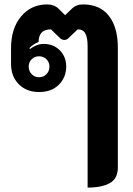

<svg xmlns="http://www.w3.org/2000/svg" viewBox="-20 -613 604 870"><path d="M377 -405Q377 -441 367 -460.5Q357 -480 332 -480L290 -440Q282 -432 271 -432Q262 -432 252 -440L211 -480Q155 -480 155 -423Q130 -413 113 -395L116 -391Q147 -414 178 -414Q222 -414 251 -385Q280 -356 280 -311Q280 -263 247 -229.5Q214 -196 157 -196Q100 -196 65 -231.5Q30 -267 30 -323V-395Q30 -484 75.5 -538.5Q121 -593 194 -593Q209 -593 222.5 -588Q236 -583 246 -573L275 -544L305 -573Q325 -593 356 -593Q433 -593 473.5 -541Q514 -489 514 -397V146Q514 196 478 216.5Q442 237 377 237ZM204 -311Q204 -331 190.5 -344.5Q177 -358 157 -358Q137 -358 123.5 -344.5Q110 -331 110 -311Q110 -291 123.5 -277Q137 -263 157 -263Q177 -263 190.5 -277Q204 -291 204 -311Z"/></svg>

Font: K2D ExtraBold
Style: Regular
Weight: 800
Designer: Katatrad Aksorn Co.,Ltd.
Foundry: Cadson Demak Co.,Ltd.
Version: Version 1.000; ttfautohint (v1.6)